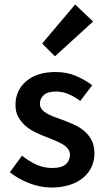

<svg xmlns="http://www.w3.org/2000/svg" viewBox="-20 -824 471 856"><path d="M210 12Q159 12 109.5 -7.5Q60 -27 24 -56L78 -130Q111 -104 143.5 -89.5Q176 -75 214 -75Q254 -75 273 -91.5Q292 -108 292 -134Q292 -149 283 -160.5Q274 -172 259 -181Q244 -190 225 -197.5Q206 -205 187 -213Q163 -222 138 -234Q113 -246 93.5 -263Q74 -280 61.5 -302.5Q49 -325 49 -356Q49 -421 97 -462Q145 -503 228 -503Q279 -503 320 -485Q361 -467 391 -444L338 -374Q312 -393 285.5 -404.5Q259 -416 230 -416Q193 -416 175.5 -400.5Q158 -385 158 -362Q158 -347 166.5 -336.5Q175 -326 189 -318Q203 -310 221.5 -303Q240 -296 260 -289Q285 -280 310 -268.5Q335 -257 355.5 -240Q376 -223 388.5 -198.5Q401 -174 401 -140Q401 -108 388.5 -80.5Q376 -53 352 -32.5Q328 -12 292 0Q256 12 210 12ZM225 -573 168 -630 315 -804 395 -728Z"/></svg>

Font: CV Source Sans Light
Style: Bold
Weight: 600
Designer: Paul D. Hunt
Foundry: Adobe Systems Incorporated
Version: Version 3.001